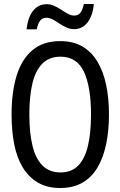

<svg xmlns="http://www.w3.org/2000/svg" viewBox="-20 -932 603 962"><path d="M281 10Q216 10 169.5 -17.5Q123 -45 93.5 -94Q64 -143 51 -210.5Q38 -278 38 -358Q38 -471 63.5 -553.5Q89 -636 143 -681Q197 -726 282 -726Q347 -726 393 -699Q439 -672 468.5 -622.5Q498 -573 512 -506Q526 -439 526 -359Q526 -278 512 -210.5Q498 -143 469 -93.5Q440 -44 393.5 -17Q347 10 281 10ZM283 -68Q338 -68 371.5 -102Q405 -136 420.5 -201Q436 -266 436 -358Q436 -497 400.5 -572.5Q365 -648 283 -648Q227 -648 192.5 -613.5Q158 -579 142.5 -514.5Q127 -450 127 -358Q127 -266 143 -201Q159 -136 193.5 -102Q228 -68 283 -68ZM113 -785Q116 -813 123.5 -835.5Q131 -858 143.5 -875Q156 -892 173.5 -901.5Q191 -911 214 -911Q233 -911 252 -902.5Q271 -894 288 -882.5Q305 -871 321 -862.5Q337 -854 352 -854Q373 -854 383.5 -869Q394 -884 400 -912H450Q445 -854 419 -820Q393 -786 351 -786Q331 -786 312.5 -794.5Q294 -803 277 -814.5Q260 -826 244 -834.5Q228 -843 213 -843Q192 -843 181 -828.5Q170 -814 164 -785Z"/></svg>

Font: Noto Sans Mono SemiCondensed
Style: Regular
Weight: 400
Width: 4
Designer: Monotype Design Team
Foundry: Monotype Imaging Inc.
Version: Version 2.010